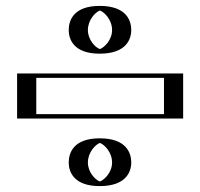

<svg xmlns="http://www.w3.org/2000/svg" viewBox="-20 -740 679 651"><path d="M318 -271C274 -271 238 -235 238 -189C238 -145 274 -109 318 -109C364 -109 400 -145 400 -189C400 -235 364 -271 318 -271ZM63 -491H576V-338H63ZM318 -720C274 -720 238 -684 238 -638C238 -594 274 -558 318 -558C364 -558 400 -594 400 -638C400 -684 364 -720 318 -720ZM318 -256C355.8 -256 385 -226.8 385 -189C385 -153.5 356 -124 318 -124C282.3 -124 253 -153.3 253 -189C253 -227 282.5 -256 318 -256ZM78 -476H561V-353H78ZM318 -705C355.8 -705 385 -675.8 385 -638C385 -602.5 356 -573 318 -573C282.3 -573 253 -602.3 253 -638C253 -676 282.5 -705 318 -705ZM318 -256C282.5 -256 253 -227 253 -189C253 -153.3 282.3 -124 318 -124C356 -124 385 -153.5 385 -189C385 -226.8 355.8 -256 318 -256ZM78 -476V-353H561V-476ZM318 -705C282.5 -705 253 -676 253 -638C253 -602.3 282.3 -573 318 -573C356 -573 385 -602.5 385 -638C385 -675.8 355.8 -705 318 -705ZM318 -271C364 -271 400 -235 400 -189C400 -145 364 -109 318 -109C274 -109 238 -145 238 -189C238 -235 274 -271 318 -271ZM63 -491V-338H576V-491ZM318 -720C364 -720 400 -684 400 -638C400 -594 364 -558 318 -558C274 -558 238 -594 238 -638C238 -684 274 -720 318 -720ZM318.5 -255.4C334.5 -249.8 360 -223.7 360 -189C360 -155.8 334.3 -130.1 318.5 -124.6C302.2 -130.7 278 -156.5 278 -189C278 -223.3 303.1 -249.5 318.5 -255.4ZM103 -476H536V-353H103ZM318.5 -704.4C334.5 -698.8 360 -672.7 360 -638C360 -604.8 334.3 -579.1 318.5 -573.6C302.2 -579.7 278 -605.5 278 -638C278 -672.3 303.1 -698.5 318.5 -704.4ZM318 -271C230.8 -271 213 -223.3 213 -189C213 -156.8 230.8 -109 318 -109C406.8 -109 425 -156.8 425 -189C425 -223.3 406.8 -271 318 -271ZM38 -491V-338H601V-491ZM318 -720C230.8 -720 213 -672.3 213 -638C213 -605.8 230.8 -558 318 -558C406.8 -558 425 -605.8 425 -638C425 -672.3 406.8 -720 318 -720Z"/></svg>

Font: Hussar Outliner
Style: Regular
Weight: 700
Foundry: Cannot Into Space Fonts
Version: Version 0.92